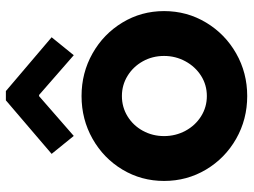

<svg xmlns="http://www.w3.org/2000/svg" viewBox="-120 -700 828 627"><g transform="rotate(-90 293.5 -386.0)"><path d="M16.6 -263.7Q16.6 -337.9 53.7 -399.7Q90.8 -461.4 154.3 -497.3Q217.8 -533.2 293.9 -533.2Q369.6 -533.2 433.1 -497.3Q496.6 -461.4 533.9 -399.7Q571.3 -337.9 571.3 -263.7Q571.3 -189 533.9 -126.7Q496.6 -64.5 433.1 -28.3Q369.6 7.8 293.9 7.8Q217.8 7.8 154.3 -28.3Q90.8 -64.5 53.7 -126.7Q16.6 -189 16.6 -263.7ZM424.8 -263.7Q424.8 -301.8 407.2 -333.3Q389.6 -364.7 359.6 -383.1Q329.6 -401.4 293.9 -401.4Q257.8 -401.4 227.8 -383.1Q197.8 -364.7 180.4 -333Q163.1 -301.3 163.1 -263.7Q163.1 -226.1 180.4 -193.8Q197.8 -161.6 227.8 -142.8Q257.8 -124 293.9 -124Q330.1 -124 359.9 -142.8Q389.6 -161.6 407.2 -193.8Q424.8 -226.1 424.8 -263.7ZM105 -630.9 279.8 -780.3H310.1L485.8 -630.9L427.2 -558.6L297.4 -671.9H293.5L163.6 -558.6Z"/></g></svg>

Font: Reddit Sans Chocolate ExtraBold
Style: Regular
Weight: 800
Designer: Stephen Hutchings
Foundry: Reddit
Version: Version 1.011